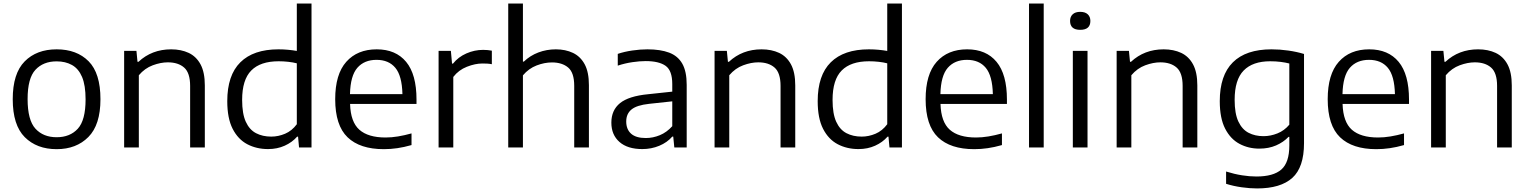

<svg xmlns="http://www.w3.org/2000/svg" viewBox="-20 -828 8582 1078"><path d="M298 9.5Q186.5 9.5 119 -58Q51.5 -125.5 51.5 -271Q51.5 -415.5 118.5 -483.2Q185.5 -551 298 -551Q411 -551 477.5 -484Q544 -417 544 -271Q544 -127 476.2 -58.8Q408.5 9.5 298 9.5ZM298 -57.5Q373 -57.5 416.8 -105.2Q460.5 -153 460.5 -270Q460.5 -349 440.8 -395.8Q421 -442.5 384.2 -463Q347.5 -483.5 298 -483.5Q223 -483.5 179 -436.2Q135 -389 135 -272Q135 -153.5 179 -105.5Q223 -57.5 298 -57.5Z M677 0V-542.5H746L752 -481H757.5Q832.5 -551 941 -551Q997 -551 1039.5 -531Q1082 -511 1106 -466.5Q1130 -422 1130 -348.5V0H1047.5V-345.5Q1047.5 -419 1014 -448.5Q980.5 -478 922.5 -478Q882.5 -478 837.8 -461.5Q793 -445 759.5 -405.5V0Z M1485 9Q1420.5 9 1368.5 -18.2Q1316.5 -45.5 1286.2 -104.8Q1256 -164 1256 -260Q1256 -405.5 1329.5 -478.2Q1403 -551 1543.5 -551Q1571 -551 1597.8 -548.5Q1624.5 -546 1646.5 -542V-808H1729V0H1659L1653.5 -60.5H1648Q1620.5 -29 1578.5 -10Q1536.5 9 1485 9ZM1503 -61Q1542.5 -61 1580.8 -77.2Q1619 -93.5 1646.5 -130.5V-472.5Q1625.5 -478 1598.5 -481Q1571.5 -484 1544.5 -484Q1442 -484 1390.8 -432.2Q1339.5 -380.5 1339.5 -267Q1339.5 -189.5 1360 -144.5Q1380.5 -99.5 1417.5 -80.2Q1454.5 -61 1503 -61Z M2135 9.5Q2001 9.5 1931.5 -57.2Q1862 -124 1862 -271Q1862 -411 1924.2 -481Q1986.5 -551 2095 -551Q2202 -551 2260.2 -480.8Q2318.5 -410.5 2318.5 -269V-244.5H1945.5Q1948.5 -143 1997.8 -99.5Q2047 -56 2145 -56Q2178.5 -56 2214.8 -62Q2251 -68 2290.5 -79V-13.5Q2248.5 -1.5 2210.5 4Q2172.5 9.5 2135 9.5ZM2094 -492Q2025.5 -492 1986.5 -447.5Q1947.5 -403 1945 -299.5H2239.5Q2237 -402.5 2199.8 -447.2Q2162.5 -492 2094 -492Z M2442.5 0V-542.5H2511.5L2518 -471H2523.5Q2553 -508 2598.5 -528Q2644 -548 2692.5 -548Q2718.5 -548 2741.5 -543.5V-467.5Q2729 -470 2715.8 -470.8Q2702.5 -471.5 2688.5 -471.5Q2648 -471.5 2601.5 -453.2Q2555 -435 2525 -396V0Z M2833.5 0V-808H2916V-482H2921Q2956.5 -516 3002.8 -533.5Q3049 -551 3101 -551Q3155 -551 3197 -531Q3239 -511 3262.8 -467Q3286.5 -423 3286.5 -350V0H3204V-346Q3204 -420 3170 -448.8Q3136 -477.5 3079 -477.5Q3037 -477.5 2992.8 -460.5Q2948.5 -443.5 2916 -405V0Z M3586.5 9Q3503.5 9 3458 -31Q3412.5 -71 3412.5 -139.5Q3412.5 -209.5 3461.2 -249Q3510 -288.5 3619 -299L3754.5 -313.5V-356Q3754.5 -432 3717 -458.5Q3679.5 -485 3605 -485Q3572 -485 3530.8 -479Q3489.5 -473 3448.5 -459.5V-525.5Q3485.5 -538 3530.2 -544.5Q3575 -551 3615 -551Q3688 -551 3737 -532.5Q3786 -514 3810.8 -470.5Q3835.5 -427 3835.5 -351.5V0H3766L3760 -61H3754.5Q3726 -28 3681.5 -9.5Q3637 9 3586.5 9ZM3496 -146Q3496 -102 3523.2 -77.5Q3550.5 -53 3606 -53Q3646 -53 3684.8 -69Q3723.5 -85 3754.5 -119.5V-259L3624.5 -245Q3555 -237.5 3525.5 -213.2Q3496 -189 3496 -146Z M3992 0V-542.5H4061L4067 -481H4072.5Q4147.5 -551 4256 -551Q4312 -551 4354.5 -531Q4397 -511 4421 -466.5Q4445 -422 4445 -348.5V0H4362.5V-345.5Q4362.5 -419 4329 -448.5Q4295.5 -478 4237.5 -478Q4197.5 -478 4152.8 -461.5Q4108 -445 4074.5 -405.5V0Z M4800 9Q4735.5 9 4683.5 -18.2Q4631.5 -45.5 4601.2 -104.8Q4571 -164 4571 -260Q4571 -405.5 4644.5 -478.2Q4718 -551 4858.5 -551Q4886 -551 4912.8 -548.5Q4939.5 -546 4961.5 -542V-808H5044V0H4974L4968.5 -60.5H4963Q4935.5 -29 4893.5 -10Q4851.5 9 4800 9ZM4818 -61Q4857.5 -61 4895.8 -77.2Q4934 -93.5 4961.5 -130.5V-472.5Q4940.5 -478 4913.5 -481Q4886.5 -484 4859.5 -484Q4757 -484 4705.8 -432.2Q4654.5 -380.5 4654.5 -267Q4654.5 -189.5 4675 -144.5Q4695.5 -99.5 4732.5 -80.2Q4769.5 -61 4818 -61Z M5450 9.5Q5316 9.5 5246.5 -57.2Q5177 -124 5177 -271Q5177 -411 5239.2 -481Q5301.5 -551 5410 -551Q5517 -551 5575.2 -480.8Q5633.5 -410.5 5633.5 -269V-244.5H5260.5Q5263.5 -143 5312.8 -99.5Q5362 -56 5460 -56Q5493.5 -56 5529.8 -62Q5566 -68 5605.5 -79V-13.5Q5563.5 -1.5 5525.5 4Q5487.5 9.5 5450 9.5ZM5409 -492Q5340.5 -492 5301.5 -447.5Q5262.5 -403 5260 -299.5H5554.5Q5552 -402.5 5514.8 -447.2Q5477.5 -492 5409 -492Z M5757.5 0V-808H5840V0Z M6003.5 0V-542.5H6086V0ZM6045 -660.5Q5988 -660.5 5988 -710.5Q5988 -734 6002.8 -747.8Q6017.5 -761.5 6045 -761.5Q6072.5 -761.5 6087.2 -747.8Q6102 -734 6102 -710.5Q6102 -660.5 6045 -660.5Z M6249.5 0V-542.5H6318.5L6324.5 -481H6330Q6405 -551 6513.5 -551Q6569.5 -551 6612 -531Q6654.5 -511 6678.5 -466.5Q6702.5 -422 6702.5 -348.5V0H6620V-345.5Q6620 -419 6586.5 -448.5Q6553 -478 6495 -478Q6455 -478 6410.2 -461.5Q6365.5 -445 6332 -405.5V0Z M7038 230Q6998 230 6951.5 223.5Q6905 217 6864 204V135Q6910.5 149.5 6953 156.2Q6995.5 163 7034 163Q7129.5 163 7174.2 123.8Q7219 84.5 7219 -11V-59.5H7214.5Q7186 -29.5 7144.5 -11.5Q7103 6.5 7050.5 6.5Q6989.5 6.5 6939 -20.5Q6888.5 -47.5 6858.5 -106Q6828.5 -164.5 6828.5 -260Q6828.5 -405 6902 -478Q6975.5 -551 7119 -551Q7165.5 -551 7213 -544.2Q7260.5 -537.5 7301.5 -525V-24Q7301.5 111.5 7235.8 170.8Q7170 230 7038 230ZM7074 -63.5Q7113.5 -63.5 7152.2 -79Q7191 -94.5 7219 -128V-471.5Q7198 -477 7170.5 -480.5Q7143 -484 7111.5 -484Q7013.5 -484 6962.8 -432.2Q6912 -380.5 6912 -267.5Q6912 -190 6933 -145.5Q6954 -101 6990.5 -82.2Q7027 -63.5 7074 -63.5Z M7707.5 9.5Q7573.5 9.5 7504 -57.2Q7434.5 -124 7434.5 -271Q7434.5 -411 7496.8 -481Q7559 -551 7667.5 -551Q7774.5 -551 7832.8 -480.8Q7891 -410.5 7891 -269V-244.5H7518Q7521 -143 7570.2 -99.5Q7619.5 -56 7717.5 -56Q7751 -56 7787.2 -62Q7823.5 -68 7863 -79V-13.5Q7821 -1.5 7783 4Q7745 9.5 7707.5 9.5ZM7666.5 -492Q7598 -492 7559 -447.5Q7520 -403 7517.5 -299.5H7812Q7809.5 -402.5 7772.2 -447.2Q7735 -492 7666.5 -492Z M8015 0V-542.5H8084L8090 -481H8095.5Q8170.5 -551 8279 -551Q8335 -551 8377.5 -531Q8420 -511 8444 -466.5Q8468 -422 8468 -348.5V0H8385.5V-345.5Q8385.5 -419 8352 -448.5Q8318.5 -478 8260.5 -478Q8220.5 -478 8175.8 -461.5Q8131 -445 8097.5 -405.5V0Z"/></svg>

Font: Encode Sans SemiExpanded SemiExpanded
Style: Regular
Weight: 400
Width: 6
Designer: Multiple Designers
Foundry: Impallari Type
Version: Version 3.000; ttfautohint (v1.8.3) -l 8 -r 50 -G 200 -x 14 